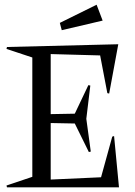

<svg xmlns="http://www.w3.org/2000/svg" viewBox="-20 -801 577 821"><path d="M7.8 -7.8 118.2 -44.9V-555.2L7.8 -591.8L9.8 -600.1L485.8 -611.8L446.8 -400.9L439 -402.8L408.2 -564L196.8 -569.8V-313L299.8 -314.9L357.9 -437L366.2 -435.1L349.1 -293L368.2 -152.8L359.9 -150.9L299.8 -272.9L196.8 -274.9V-33.2L412.1 -43L460 -216.8L467.8 -219.2L488.8 0H9.8ZM235.8 -703.1 393.1 -780.8 418.9 -712.9 244.1 -671.9Z"/></svg>

Font: Halibut Cnd
Style: Regular
Weight: 400
Width: 3
Designer: Matteo Maggi
Foundry: Collletttivo
Version: Version 3.080 | FøM Fix